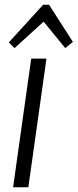

<svg xmlns="http://www.w3.org/2000/svg" viewBox="-20 -786 326 806"><path d="M175 -540 99 0H35L111 -540ZM17 -608 161 -766H186L286 -610L254 -584L156 -704H173L41 -584Z"/></svg>

Font: Pathway Extreme Condensed ExtraLight
Style: Italic
Weight: 250
Width: 3
Italic angle: -8°
Version: Version 1.001;gftools[0.9.26]